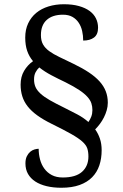

<svg xmlns="http://www.w3.org/2000/svg" viewBox="-20 -780 584 914"><path d="M292 -388.2Q255.9 -405.3 224.4 -421.9Q192.9 -438.5 167 -459Q156.2 -449.2 149.2 -435.5Q142.1 -421.9 142.1 -401.9Q142.1 -381.8 148.9 -366Q155.8 -350.1 172.4 -334.7Q189 -319.3 217 -303.2Q245.1 -287.1 288.1 -266.1Q318.4 -251 347.7 -235.6Q377 -220.2 400.9 -199.2Q409.2 -210.9 414.6 -225.1Q419.9 -239.3 419.9 -255.9Q419.9 -272.9 415 -288.1Q410.2 -303.2 396.2 -318.8Q382.3 -334.5 357.2 -351.3Q332 -368.2 292 -388.2ZM278.8 64.9Q340.3 64.9 370.6 37.8Q400.9 10.7 400.9 -35.2Q400.9 -57.1 395.5 -73.5Q390.1 -89.8 371.8 -106.2Q353.5 -122.6 318.6 -142.3Q283.7 -162.1 225.1 -190.9Q185.5 -210.4 157.5 -230.7Q129.4 -251 111.8 -273.4Q94.2 -295.9 86.2 -321.5Q78.1 -347.2 78.1 -377Q78.1 -414.6 94.7 -442.6Q111.3 -470.7 137.2 -488.8Q118.7 -510.7 109.4 -537.8Q100.1 -564.9 100.1 -601.1Q100.1 -639.2 114 -668.7Q127.9 -698.2 152.3 -718.5Q176.8 -738.8 210.7 -749.3Q244.6 -759.8 284.2 -759.8Q325.2 -759.8 355.7 -751.2Q386.2 -742.7 406.5 -727.8Q426.8 -712.9 436.8 -692.4Q446.8 -671.9 446.8 -647.9Q446.8 -615.7 427.5 -601.3Q408.2 -586.9 376 -586.9Q376 -610.4 371.1 -632.3Q366.2 -654.3 354.7 -671.6Q343.3 -689 325 -699.5Q306.6 -710 279.8 -710Q230 -710 202.4 -685.1Q174.8 -660.2 174.8 -612.8Q174.8 -586.4 184.8 -568.6Q194.8 -550.8 214.6 -536.4Q234.4 -522 263.2 -508.3Q292 -494.6 330.1 -476.1Q372.6 -455.6 403.3 -435.1Q434.1 -414.6 454.1 -392.3Q474.1 -370.1 483.6 -345.2Q493.2 -320.3 493.2 -291Q493.2 -272.9 488 -255.1Q482.9 -237.3 474.6 -220.9Q466.3 -204.6 455.6 -190.2Q444.8 -175.8 433.1 -164.1Q447.3 -144.5 455.6 -120.1Q463.9 -95.7 463.9 -64.9Q463.9 -25.4 452.9 7.3Q441.9 40 418.7 63.7Q395.5 87.4 359.1 100.6Q322.8 113.8 272 113.8Q233.4 113.8 201.9 106.2Q170.4 98.6 147.9 84Q125.5 69.3 113.3 47.9Q101.1 26.4 101.1 -2Q101.1 -22.5 107.7 -35.9Q114.3 -49.3 123.8 -57.4Q133.3 -65.4 144.3 -68.6Q155.3 -71.8 164.1 -71.8Q164.1 -45.4 170.7 -20.8Q177.2 3.9 191.2 22.9Q205.1 42 226.8 53.5Q248.5 64.9 278.8 64.9Z"/></svg>

Font: Gandom FD
Style: FD
Weight: 400
Foundry: DejaVu fonts team - Redesigned by Saber Rastikerdar - Based on Samim Font
Version: Version 0.6